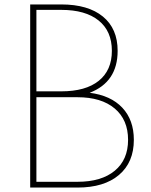

<svg xmlns="http://www.w3.org/2000/svg" viewBox="-20 -845 681 865"><path d="M116 0H329Q449 0 516 -56.8Q583 -113.5 583 -215Q583 -304.5 531 -359.8Q479 -415 384 -427Q510 -475.5 510 -616Q510 -716 443.5 -770.5Q377 -825 256 -825H116ZM144 -433.5V-800.5H256Q365 -800.5 424.5 -752.5Q484 -704.5 484 -616Q484 -528.5 425 -481Q366 -433.5 256 -433.5ZM144 -26V-407H329Q436.5 -407 496.8 -356.2Q557 -305.5 557 -215Q557 -125.5 497 -75.8Q437 -26 329 -26Z"/></svg>

Font: Spartan Thin
Style: Regular
Weight: 100
Designer: Matt Bailey, Mirko Velimirovic
Foundry: Matt Bailey
Version: Version 1.003; ttfautohint (v1.8.3)